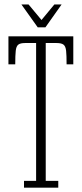

<svg xmlns="http://www.w3.org/2000/svg" viewBox="-20 -868 378 888"><path d="M91 0V-31.5H147V-669H96.5Q74 -669 64.5 -661.5Q55 -654 52.8 -633Q50.5 -612 50.5 -570.5H19V-700H319V-570.5H288Q288 -612 285.8 -633Q283.5 -654 273.8 -661.5Q264 -669 241.5 -669H191.5V-31.5H249.5V0ZM154.5 -741.5 79 -847.5H112L172 -775.5L231.5 -847.5H265L190 -741.5Z"/></svg>

Font: Imbue 10pt ExtraLight
Style: Regular
Weight: 200
Designer: Tyler Finck
Foundry: Etcetera Type Company
Version: Version 1.102; ttfautohint (v1.8.3)